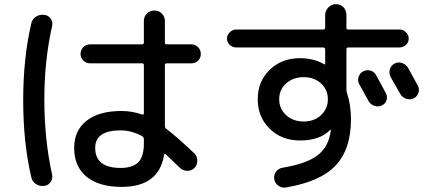

<svg xmlns="http://www.w3.org/2000/svg" viewBox="-20 -835 2040 909"><path d="M550.8 -217.8Q430.7 -217.8 430.7 -134.8Q430.7 -40 550.8 -40Q608.4 -40 634.8 -66.9Q661.1 -93.8 661.1 -155.3V-176.8Q661.1 -184.6 653.3 -190.4Q601.6 -217.8 550.8 -217.8ZM555.7 49.8Q448.2 49.8 389.6 1.5Q331.1 -46.9 331.1 -134.8Q331.1 -216.8 389.6 -263.2Q448.2 -309.6 555.7 -309.6Q604.5 -309.6 652.3 -293Q661.1 -291 661.1 -297.9V-526.4Q661.1 -535.2 652.3 -535.2H406.2Q387.7 -535.2 374.5 -547.9Q361.3 -560.5 361.3 -579.6Q361.3 -598.6 374 -611.8Q386.7 -625 406.2 -625H652.3Q661.1 -625 661.1 -633.8V-735.4Q661.1 -756.8 675.8 -771Q690.4 -785.2 711.4 -785.2Q732.4 -785.2 746.6 -770.5Q760.7 -755.9 760.7 -735.4V-633.8Q760.7 -625 768.6 -625H885.7Q904.3 -625 917.5 -611.8Q930.7 -598.6 930.7 -579.6Q930.7 -560.5 918 -547.9Q905.3 -535.2 885.7 -535.2H768.6Q760.7 -535.2 760.7 -526.4V-240.2Q760.7 -230.5 766.6 -225.6Q818.4 -186.5 900.4 -108.4Q914.1 -94.7 914.1 -73.7Q914.1 -52.7 899.9 -39.1Q885.7 -25.4 865.2 -26.4Q844.7 -27.3 831.1 -41Q827.1 -44.9 763.7 -105.5Q758.8 -108.4 756.8 -101.6Q732.4 49.8 555.7 49.8ZM189.5 44.9Q168 47.9 149.9 36.1Q131.8 24.4 127.9 2.9Q89.8 -160.2 89.8 -359.9Q89.8 -559.6 127.9 -722.7Q131.8 -744.1 149.9 -755.9Q168 -767.6 189.5 -764.6Q209 -762.7 220.2 -746.6Q231.4 -730.5 226.6 -710.9Q189.5 -546.9 189.9 -359.9Q190.4 -172.9 226.6 -8.8Q230.5 9.8 219.7 26.4Q209 43 189.5 44.9Z M1699.2 -497.1Q1715.8 -505.9 1734.4 -500.5Q1752.9 -495.1 1761.7 -477.5Q1776.4 -450.2 1806.6 -394.5Q1815.4 -377.9 1810.1 -360.8Q1804.7 -343.8 1788.1 -335.9Q1772.5 -328.1 1753.9 -333.5Q1735.4 -338.9 1725.6 -355.5Q1717.8 -368.2 1703.1 -396Q1688.5 -423.8 1680.7 -436.5Q1671.9 -452.1 1677.7 -470.7Q1683.6 -489.3 1699.2 -497.1ZM1912.1 -513.7Q1927.7 -485.4 1958 -429.7Q1966.8 -414.1 1960.9 -395.5Q1955.1 -377 1938 -369.1Q1920.9 -361.3 1902.3 -367.7Q1883.8 -374 1875 -390.6Q1868.2 -403.3 1852.1 -430.7Q1835.9 -458 1829.1 -471.7Q1820.3 -488.3 1825.7 -506.8Q1831.1 -525.4 1848.1 -534.2Q1865.2 -543 1883.8 -536.6Q1902.3 -530.3 1912.1 -513.7ZM1418 -469.7Q1367.2 -469.7 1334.5 -439.9Q1301.8 -410.2 1301.8 -365.2Q1301.8 -320.3 1334.5 -290Q1367.2 -259.8 1418 -259.8Q1467.8 -259.8 1500 -290Q1532.2 -320.3 1532.2 -365.2Q1532.2 -410.2 1500 -439.9Q1467.8 -469.7 1418 -469.7ZM1097.7 -610.4Q1081.1 -610.4 1067.9 -622.6Q1054.7 -634.8 1054.7 -651.9Q1054.7 -668.9 1067.9 -682.1Q1081.1 -695.3 1097.7 -695.3H1510.7Q1519.5 -695.3 1519.5 -704.1V-764.6Q1519.5 -784.2 1534.7 -799.8Q1549.8 -815.4 1570.3 -815.4Q1591.8 -815.4 1606 -800.8Q1620.1 -786.1 1620.1 -764.6V-703.1Q1620.1 -695.3 1628.9 -695.3H1872.1Q1888.7 -695.3 1901.9 -682.1Q1915 -668.9 1915 -651.9Q1915 -634.8 1901.9 -622.6Q1888.7 -610.4 1872.1 -610.4H1628.9Q1620.1 -610.4 1620.1 -600.6V-410.2Q1620.1 -402.3 1623 -393.6Q1641.6 -338.9 1641.6 -269.5Q1641.6 -128.9 1569.3 -51.8Q1497.1 25.4 1333 52.7Q1313.5 55.7 1297.4 43.9Q1281.2 32.2 1278.3 13.2Q1275.4 -5.9 1286.6 -22Q1297.9 -38.1 1318.4 -41Q1434.6 -60.5 1485.8 -101.6Q1537.1 -142.6 1545.9 -216.8Q1545.9 -216.8 1545.9 -217.8L1546.9 -219.7Q1546.9 -221.7 1545.9 -221.7L1543.9 -220.7Q1495.1 -169.9 1400.4 -169.9Q1313.5 -169.9 1256.8 -225.6Q1200.2 -281.2 1200.2 -365.2Q1200.2 -449.2 1256.8 -504.4Q1313.5 -559.6 1400.4 -559.6Q1465.8 -559.6 1515.6 -530.3H1518.6Q1519.5 -530.3 1519.5 -531.2V-600.6Q1519.5 -609.4 1510.7 -610.4Z"/></svg>

Font: Rounded Mgen+ 1m medium
Style: Regular
Weight: 500
Designer: [Source Han Sans]
Ryoko NISHIZUKA  (kana & ideographs); Paul D. Hunt (Latin, Greek & Cyrillic); Wenlong ZHANG  (bopomofo
Version: Version 1.059.20150602